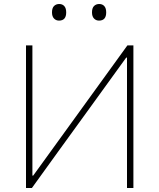

<svg xmlns="http://www.w3.org/2000/svg" viewBox="-20 -940 797 960"><path d="M110 0V-713H142V-62H146L332 -319Q400 -413 471.2 -511.5Q542.5 -610 617 -713H647V0H615V-652H611L425.5 -395.5Q341 -279 271.5 -183Q202 -86.5 139.5 0ZM475 -837Q460 -837 450 -847.5Q440 -858 440 -878Q440 -900 450.2 -910Q460.5 -920 476 -920Q492 -920 501.5 -909.5Q511 -899 511 -878Q511 -837 475 -837ZM275 -837Q260 -837 250 -847.5Q240 -858 240 -878Q240 -900 250.2 -910Q260.5 -920 276 -920Q292 -920 301.5 -909.5Q311 -899 311 -878Q311 -837 275 -837Z"/></svg>

Font: Heraclito Thin
Style: Regular
Weight: 100
Designer: Kostas Bartsokas (font) & Cristiano Sobral (main changes)
Foundry: Kostas Bartsokas (font) & Cristiano Sobral (main changes)
Version: Version 1.00;July 8, 2020;FontCreator 13.0.0.2655 64-bit